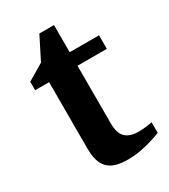

<svg xmlns="http://www.w3.org/2000/svg" viewBox="-159 -695 693 786"><g transform="rotate(-30 187.5 -302.0)"><path d="M371.1 -22Q347.7 -12.2 321.3 -4.9Q298.8 2 270.3 7.1Q241.7 12.2 210.9 12.2Q177.7 12.2 154.5 4.9Q131.3 -2.4 116.9 -17.8Q102.5 -33.2 96.2 -56.2Q89.8 -79.1 89.8 -110.8V-423.8H23.9V-463.9L101.1 -509.8L154.8 -616.2H224.1V-487.8H362.8V-423.8H224.1V-151.9Q224.1 -104 245.1 -84.5Q266.1 -64.9 306.2 -64.9Q317.9 -64.9 329.6 -65.9Q341.3 -66.9 350.6 -68.4Q361.3 -69.8 371.1 -71.8Z"/></g></svg>

Font: Charis SIL CyrE
Style: Bold
Weight: 700
Foundry: SIL International
Version: Version 5.000